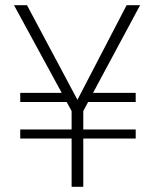

<svg xmlns="http://www.w3.org/2000/svg" viewBox="-20 -720 596 740"><path d="M58 -186V-221H503V-186ZM261 -327H58V-362H247ZM301 -327 314 -362H503V-327ZM256 0V-292L34 -700H84L285 -323H272L468 -700H520L301 -292V0Z"/></svg>

Font: DM Sans 17pt ExtraLight
Style: Regular
Weight: 250
Version: Version 4.004;gftools[0.9.30]